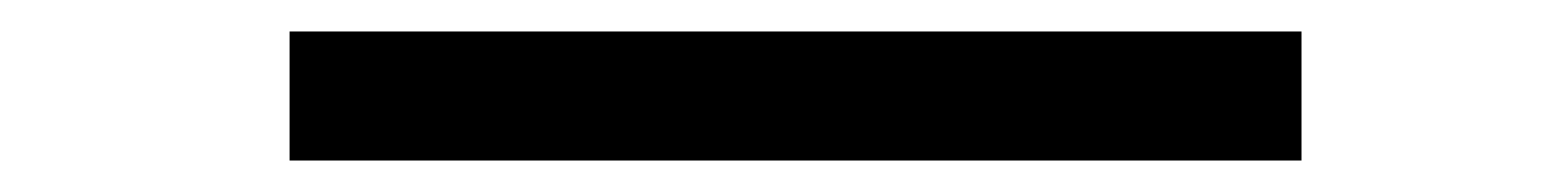

<svg xmlns="http://www.w3.org/2000/svg" viewBox="-20 95 988 122"><path d="M807 115H164V197H807Z"/></svg>

Font: Charger Monospace
Style: Regular
Weight: 400
Designer: Jasper
Foundry: Cannot Into Space Fonts
Version: Version 0.980